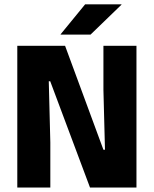

<svg xmlns="http://www.w3.org/2000/svg" viewBox="-20 -846 693 866"><path d="M273.5 -639.5 446.5 -170.5H453.5L446.5 -440.5V-639.5H595.5V0H386L206.5 -479.5H200L207 -203.5V0H58V-639.5ZM364 -826.5H528V-825L388.5 -690H253.5V-691.5Z"/></svg>

Font: Anek Latin Medium
Style: Bold
Weight: 700
Version: Version 1.003